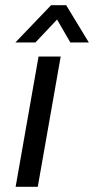

<svg xmlns="http://www.w3.org/2000/svg" viewBox="-20 -717 361 737"><path d="M128 -500H213L125 0H40ZM176 -697H234L321 -554H250L199 -642L116 -554H39Z"/></svg>

Font: Sarabun
Style: Italic
Weight: 400
Italic angle: -10°
Designer: Suppakit Chalermlarp | Katatrad Co.,Ltd.
Foundry: Cadson Demak Co.,Ltd.
Version: Version 1.000; ttfautohint (v1.6)